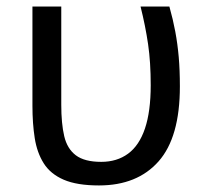

<svg xmlns="http://www.w3.org/2000/svg" viewBox="-20 -556 638 586"><path d="M282 10Q215 10 174.5 -7.5Q134 -25 113.5 -57.5Q93 -90 86 -134.5Q79 -179 79 -233V-536H167V-236Q167 -179 176 -140.5Q185 -102 211.5 -82Q238 -62 289 -62Q337 -62 371 -87Q405 -112 422.5 -164Q440 -216 440 -296Q440 -366 432 -421Q424 -476 409 -536H497Q508 -497 515 -459.5Q522 -422 525.5 -382Q529 -342 529 -292Q529 -137 464 -63.5Q399 10 282 10Z"/></svg>

Font: Noto Sans Ambassadori
Style: Regular
Weight: 400
Designer: Monotype Design Team
Foundry: Monotype Imaging Inc.
Version: Version 2.013